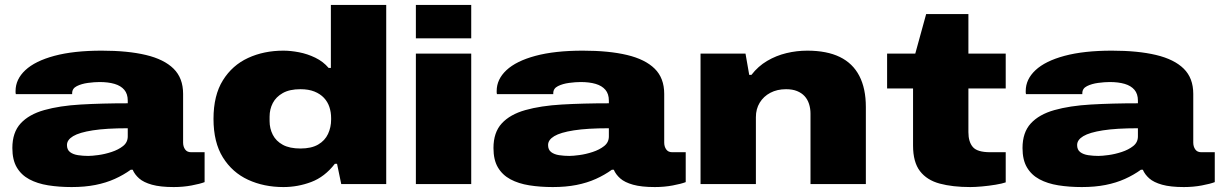

<svg xmlns="http://www.w3.org/2000/svg" viewBox="-20 -745 4936 777"><path d="M270 12Q219 12 175 5Q131 -2 98.5 -19.5Q66 -37 48 -67.5Q30 -98 30 -146Q30 -209 63.5 -245.5Q97 -282 159 -299.5Q221 -317 306.5 -322Q392 -327 497 -327V-338Q497 -365 483 -381.5Q469 -398 443.5 -405.5Q418 -413 383 -413Q362 -413 336 -409.5Q310 -406 291 -396.5Q272 -387 272 -368V-364H44Q43 -368 43 -370.5Q43 -373 43 -377Q43 -424 82.5 -461Q122 -498 200 -519Q278 -540 392 -540Q497 -540 570.5 -522.5Q644 -505 682.5 -467Q721 -429 721 -365V-168Q721 -152 729 -140.5Q737 -129 753 -129H808V-8Q790 -1 755.5 5.5Q721 12 683 12Q629 12 595 2.5Q561 -7 543 -23Q525 -39 517 -58H509Q480 -37 444.5 -21Q409 -5 366 3.5Q323 12 270 12ZM337 -114Q352 -114 378 -117.5Q404 -121 431.5 -130Q459 -139 478 -154Q497 -169 497 -193V-226Q410 -226 355.5 -217.5Q301 -209 276 -194Q251 -179 251 -158Q251 -139 263.5 -129.5Q276 -120 296 -117Q316 -114 337 -114Z M1127 12Q1048 12 984 -17.5Q920 -47 882 -108Q844 -169 844 -264Q844 -359 882 -420Q920 -481 984 -510.5Q1048 -540 1127 -540Q1156 -540 1190 -533.5Q1224 -527 1256 -511.5Q1288 -496 1310 -470H1319V-725H1543V0H1361L1344 -82H1335Q1294 -29 1239.5 -8.5Q1185 12 1127 12ZM1196 -144Q1240 -144 1267.5 -160Q1295 -176 1307.5 -203Q1320 -230 1320 -261V-267Q1320 -291 1313 -312Q1306 -333 1291 -349Q1276 -365 1252.5 -374.5Q1229 -384 1196 -384Q1152 -384 1124.5 -368.5Q1097 -353 1084 -328Q1071 -303 1071 -273V-255Q1071 -225 1084 -199.5Q1097 -174 1124.5 -159Q1152 -144 1196 -144Z M1663 -590V-725H1887V-590ZM1663 0V-528H1887V0Z M2217 12Q2166 12 2122 5Q2078 -2 2045.5 -19.5Q2013 -37 1995 -67.5Q1977 -98 1977 -146Q1977 -209 2010.5 -245.5Q2044 -282 2106 -299.5Q2168 -317 2253.5 -322Q2339 -327 2444 -327V-338Q2444 -365 2430 -381.5Q2416 -398 2390.5 -405.5Q2365 -413 2330 -413Q2309 -413 2283 -409.5Q2257 -406 2238 -396.5Q2219 -387 2219 -368V-364H1991Q1990 -368 1990 -370.5Q1990 -373 1990 -377Q1990 -424 2029.5 -461Q2069 -498 2147 -519Q2225 -540 2339 -540Q2444 -540 2517.5 -522.5Q2591 -505 2629.5 -467Q2668 -429 2668 -365V-168Q2668 -152 2676 -140.5Q2684 -129 2700 -129H2755V-8Q2737 -1 2702.5 5.5Q2668 12 2630 12Q2576 12 2542 2.5Q2508 -7 2490 -23Q2472 -39 2464 -58H2456Q2427 -37 2391.5 -21Q2356 -5 2313 3.5Q2270 12 2217 12ZM2284 -114Q2299 -114 2325 -117.5Q2351 -121 2378.5 -130Q2406 -139 2425 -154Q2444 -169 2444 -193V-226Q2357 -226 2302.5 -217.5Q2248 -209 2223 -194Q2198 -179 2198 -158Q2198 -139 2210.5 -129.5Q2223 -120 2243 -117Q2263 -114 2284 -114Z M2815 0V-528H2997L3012 -442H3021Q3048 -477 3084.5 -498.5Q3121 -520 3162.5 -530Q3204 -540 3247 -540Q3326 -540 3378.5 -514.5Q3431 -489 3457.5 -438Q3484 -387 3484 -312V0H3260V-285Q3260 -306 3254 -324.5Q3248 -343 3236 -356Q3224 -369 3205.5 -376.5Q3187 -384 3161 -384Q3125 -384 3097.5 -369.5Q3070 -355 3054.5 -329.5Q3039 -304 3039 -271V0Z M3907 12Q3835 12 3783 -2Q3731 -16 3703 -52.5Q3675 -89 3675 -156V-387H3570V-528H3684L3728 -688H3899V-528H4050V-387H3899V-210Q3899 -171 3917 -150Q3935 -129 3987 -129H4050V-7Q4036 -2 4009 2.5Q3982 7 3954 9.5Q3926 12 3907 12Z M4358 12Q4307 12 4263 5Q4219 -2 4186.5 -19.5Q4154 -37 4136 -67.5Q4118 -98 4118 -146Q4118 -209 4151.5 -245.5Q4185 -282 4247 -299.5Q4309 -317 4394.5 -322Q4480 -327 4585 -327V-338Q4585 -365 4571 -381.5Q4557 -398 4531.5 -405.5Q4506 -413 4471 -413Q4450 -413 4424 -409.5Q4398 -406 4379 -396.5Q4360 -387 4360 -368V-364H4132Q4131 -368 4131 -370.5Q4131 -373 4131 -377Q4131 -424 4170.5 -461Q4210 -498 4288 -519Q4366 -540 4480 -540Q4585 -540 4658.5 -522.5Q4732 -505 4770.5 -467Q4809 -429 4809 -365V-168Q4809 -152 4817 -140.5Q4825 -129 4841 -129H4896V-8Q4878 -1 4843.5 5.5Q4809 12 4771 12Q4717 12 4683 2.5Q4649 -7 4631 -23Q4613 -39 4605 -58H4597Q4568 -37 4532.5 -21Q4497 -5 4454 3.5Q4411 12 4358 12ZM4425 -114Q4440 -114 4466 -117.5Q4492 -121 4519.5 -130Q4547 -139 4566 -154Q4585 -169 4585 -193V-226Q4498 -226 4443.5 -217.5Q4389 -209 4364 -194Q4339 -179 4339 -158Q4339 -139 4351.5 -129.5Q4364 -120 4384 -117Q4404 -114 4425 -114Z"/></svg>

Font: Archivo SemiBold Expanded Black
Style: Regular
Weight: 900
Width: 7
Version: Version 2.001